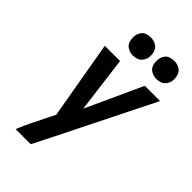

<svg xmlns="http://www.w3.org/2000/svg" viewBox="-284 -1062 1157 1157"><g transform="rotate(45 294.5 -483.5)"><path d="M93 0H222L291 -137L589 -735H459L294 -375L248 -735H118L205 -234L180 -184Q157 -138 134.5 -92.5Q112 -47 93 0ZM479 -813Q496 -813 513 -819Q530 -825 541 -840Q552 -855 555 -871Q559 -896 552 -919.5Q545 -943 524.5 -955Q504 -967 479 -967Q462 -967 445 -961.5Q428 -956 417.5 -941Q407 -926 404 -909Q400 -884 406.5 -860.5Q413 -837 434 -825Q455 -813 479 -813ZM279 -813Q296 -813 313 -819Q330 -825 341 -840Q352 -855 355 -871Q359 -896 352 -919.5Q345 -943 324.5 -955Q304 -967 279 -967Q262 -967 245 -961.5Q228 -956 217.5 -941Q207 -926 204 -909Q200 -884 206.5 -860.5Q213 -837 234 -825Q255 -813 279 -813Z"/></g></svg>

Font: Iosevka Sparkle Oblique
Style: Bold
Weight: 700
Italic angle: -9°
Designer: Belleve Invis
Foundry: Belleve Invis
Version: Version 4.5.0; ttfautohint (v1.8.3)